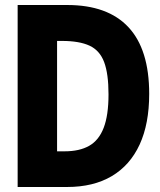

<svg xmlns="http://www.w3.org/2000/svg" viewBox="-20 -747 640 767"><path d="M208 0 164.5 -142.5H238Q297.5 -142.5 336.2 -164.5Q375 -186.5 394.2 -236.5Q413.5 -286.5 413.5 -370Q413.5 -452.5 396 -499Q378.5 -545.5 337.8 -564.5Q297 -583.5 227.5 -583.5H161.5L208 -727H248.5Q410.5 -727 493.2 -638.2Q576 -549.5 576 -372Q576 -252.5 537.8 -169.5Q499.5 -86.5 426.2 -43.2Q353 0 248 0ZM50.5 0V-727H208V0Z"/></svg>

Font: Spline Sans Mono
Style: Regular
Weight: 400
Monospace: yes
Designer: Eben Sorkin, Mirko Velimirovic
Foundry: Sorkin Type
Version: Version 1.004